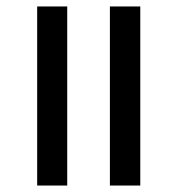

<svg xmlns="http://www.w3.org/2000/svg" viewBox="-20 -574 549 594"><path d="M320 0V-554H414V0ZM95 0V-554H188V0Z"/></svg>

Font: Noto Serif Tamil SemiCondensed
Style: Regular
Weight: 400
Width: 4
Designer: Indian Type Foundry, Tom Grace, and the Monotype Design Team
Foundry: Monotype Imaging Inc.
Version: Version 2.004; ttfautohint (v1.8.4.7-5d5b)